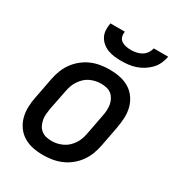

<svg xmlns="http://www.w3.org/2000/svg" viewBox="-181 -864 912 990"><g transform="rotate(30 275.0 -369.0)"><path d="M224 12Q192 12 162.5 6Q133 0 108 -15Q83 -30 66 -54Q49 -78 41.5 -106.5Q34 -135 35 -166.5Q36 -198 43 -230L66 -350Q71 -376 81 -402Q91 -428 107.5 -451Q124 -474 147 -492.5Q170 -511 195.5 -522Q221 -533 248.5 -537.5Q276 -542 302 -542Q334 -542 364 -536Q394 -530 419 -515Q444 -500 461 -476Q478 -452 485.5 -423.5Q493 -395 491.5 -363.5Q490 -332 484 -300L461 -180Q456 -154 446 -128Q436 -102 419.5 -79Q403 -56 380 -37.5Q357 -19 331 -8Q305 3 277.5 7.5Q250 12 224 12ZM226 -73Q242 -73 258 -76.5Q274 -80 290 -87.5Q306 -95 319 -107Q332 -119 342 -134Q352 -149 357.5 -164.5Q363 -180 366 -196L389 -316Q393 -334 394 -351Q395 -368 392.5 -384Q390 -400 382.5 -414.5Q375 -429 363 -439Q351 -449 335 -453Q319 -457 301 -457Q285 -457 268.5 -453.5Q252 -450 236 -442.5Q220 -435 207.5 -423Q195 -411 185 -396Q175 -381 169.5 -365.5Q164 -350 161 -334L137 -214Q134 -196 132.5 -179Q131 -162 134 -146Q137 -130 144 -115.5Q151 -101 163.5 -91Q176 -81 192 -77Q208 -73 226 -73ZM330 -610Q309 -610 288.5 -612.5Q268 -615 250 -622Q232 -629 217 -641.5Q202 -654 193 -671Q184 -688 183 -708.5Q182 -729 186 -750H272Q269 -735 273 -720.5Q277 -706 288.5 -698Q300 -690 315 -687Q330 -684 345 -684Q360 -684 376 -687Q392 -690 406.5 -698Q421 -706 431 -720.5Q441 -735 444 -750H530Q526 -729 517 -708.5Q508 -688 492 -671Q476 -654 456 -641.5Q436 -629 415 -622Q394 -615 372.5 -612.5Q351 -610 330 -610Z"/></g></svg>

Font: Lode Dark
Style: Bold Italic
Weight: 700
Italic angle: -11°
Monospace: yes
Designer: Belleve Invis
Foundry: Belleve Invis
Version: Version 29.2.0; ttfautohint (v1.8.3)